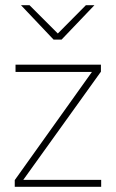

<svg xmlns="http://www.w3.org/2000/svg" viewBox="-20 -722 450 742"><path d="M37 0V-26L341 -452L346 -444H40V-472H370V-445L65 -20L61 -27H371V0ZM187 -569 61 -702H94L212 -584H195L312 -702H345L218 -569Z"/></svg>

Font: SUSE Thin
Style: Regular
Weight: 250
Designer: Rene Bieder
Foundry: SUSE
Version: Version 1.000